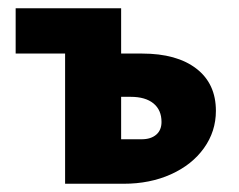

<svg xmlns="http://www.w3.org/2000/svg" viewBox="-20 -446 581 466"><path d="M504 -177Q504 -127 475 -86.5Q446 -46 395 -23Q344 0 280 0H138V-316H18V-426H274V-316H325Q409 -316 456.5 -279.5Q504 -243 504 -177ZM372 -150Q372 -179 352.5 -195Q333 -211 297 -211H274V-108H324Q346 -108 359 -119Q372 -130 372 -150Z"/></svg>

Font: Ysabeau Ultrabold
Style: Regular
Weight: 800
Designer: Christian Thalmann (Catharsis Fonts)
Version: Version 0.003